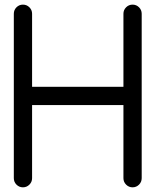

<svg xmlns="http://www.w3.org/2000/svg" viewBox="-20 -801 665 821"><path d="M39.1 -742.2Q39.1 -758.3 50.5 -769.8Q62 -781.2 78.1 -781.2Q94.2 -781.2 105.7 -769.8Q117.2 -758.3 117.2 -742.2V-429.7H507.8V-742.2Q507.8 -758.3 519.3 -769.8Q530.8 -781.2 546.9 -781.2Q563 -781.2 574.5 -769.8Q585.9 -758.3 585.9 -742.2V-39.1Q585.9 -22.9 574.5 -11.5Q563 0 546.9 0Q530.8 0 519.3 -11.5Q507.8 -22.9 507.8 -39.1V-351.6H117.2V-39.1Q117.2 -22.9 105.7 -11.5Q94.2 0 78.1 0Q62 0 50.5 -11.5Q39.1 -22.9 39.1 -39.1Z"/></svg>

Font: Comfortaa
Style: Regular
Weight: 400
Designer: Johan Aakerlund - aajohan
Foundry: Johan Aakerlund
Version: Version 2.004 2013